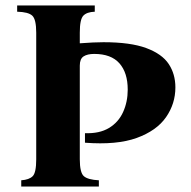

<svg xmlns="http://www.w3.org/2000/svg" viewBox="-20 -685 703 705"><path d="M58 0V-23Q87 -25 100 -38Q113 -51 113 -100V-565Q113 -614 98.5 -627.5Q84 -641 43 -642V-665H328V-642Q299 -641 286 -627.5Q273 -614 273 -565V-526Q299 -528 321 -529Q343 -530 360 -530Q459 -530 517 -508.5Q575 -487 599.5 -450Q624 -413 624 -364Q624 -304 589.5 -254.5Q555 -205 482 -178.5Q409 -152 292 -161V-196Q345 -194 380 -215Q415 -236 432 -273.5Q449 -311 449 -356Q449 -418 418.5 -452.5Q388 -487 326 -487Q301 -487 287 -478Q273 -469 273 -444V-100Q273 -51 288 -38Q303 -25 343 -23V0Z"/></svg>

Font: Bona Nova
Style: Bold
Weight: 700
Designer: Mateusz Machalski
Foundry: Capitalics
Version: Version 4.001; ttfautohint (v1.8.3)